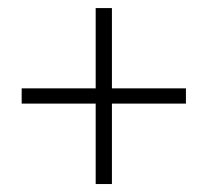

<svg xmlns="http://www.w3.org/2000/svg" viewBox="-20 -570 519 480"><path d="M34.2 -311V-349.1H219.2V-549.8H259.8V-349.1H444.8V-311H259.8V-109.9H219.2V-311Z"/></svg>

Font: Source Sans Pro Light
Style: Regular
Weight: 300
Designer: Paul D. Hunt
Foundry: Adobe Systems Incorporated
Version: Version 2.020;PS 2.0;hotconv 1.0.86;makeotf.lib2.5.63406